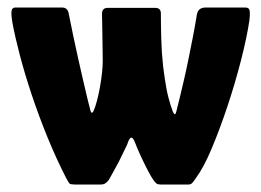

<svg xmlns="http://www.w3.org/2000/svg" viewBox="-20 -492 697 512"><path d="M156 -18Q129 -71 106 -127.5Q83 -184 64.5 -239.5Q46 -295 33 -344.5Q20 -394 13 -432Q10 -449 10.5 -460.5Q11 -472 22 -472H145Q160 -472 163 -457Q169 -427 175.5 -395.5Q182 -364 189 -333.5Q196 -303 202 -276.5Q208 -250 213 -229.5Q218 -209 221 -198Q223 -190 225.5 -191.5Q228 -193 229 -195Q234 -206 238.5 -223Q243 -240 246.5 -259.5Q250 -279 252 -297.5Q254 -316 254 -329Q254 -348 253.5 -366.5Q253 -385 253 -401Q253 -417 252.5 -431Q252 -445 252 -455Q252 -471 267 -471H395Q401 -471 405 -467.5Q409 -464 409 -456Q409 -427 410 -389Q411 -351 415 -315Q417 -300 419 -285.5Q421 -271 423.5 -257.5Q426 -244 429 -232.5Q432 -221 435 -211.5Q438 -202 441 -194Q447 -181 450 -194Q454 -209 459 -230Q464 -251 470 -276.5Q476 -302 482 -331.5Q488 -361 494 -391.5Q500 -422 505 -453Q508 -472 529 -472H634Q645 -472 646 -462Q647 -452 645 -437Q638 -391 622.5 -330.5Q607 -270 586.5 -208.5Q566 -147 544.5 -96Q523 -45 503 -18Q497 -9 493 -4.5Q489 0 483 0H408Q401 0 397.5 -2.5Q394 -5 389 -12Q384 -19 374.5 -37Q365 -55 355.5 -75.5Q346 -96 340 -112Q330 -138 321 -112Q321 -110 316 -100Q311 -90 305.5 -78.5Q300 -67 297 -61Q290 -48 281.5 -32.5Q273 -17 270 -12Q267 -8 262 -4Q257 0 249 0H179Q168 0 165.5 -2.5Q163 -5 156 -18Z"/></svg>

Font: Glory Thin ExtraBold
Style: Regular
Weight: 800
Version: Version 1.011